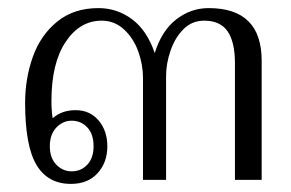

<svg xmlns="http://www.w3.org/2000/svg" viewBox="-20 -444 718 474"><path d="M42 -190Q42 -250 61 -303.5Q80 -357 121 -390.5Q162 -424 223 -424Q269 -424 306 -396.5Q343 -369 362 -313Q379 -368 415 -396Q451 -424 495 -424Q626 -424 626 -294V0H560V-288Q560 -340 542 -366.5Q524 -393 484 -393Q454 -393 433 -372Q412 -351 401 -319Q390 -287 390 -256V0H333V-252Q333 -284 321.5 -316.5Q310 -349 286.5 -371Q263 -393 231 -393Q177 -393 142 -340.5Q107 -288 107 -195Q107 -170 110 -152Q132 -172 167 -172Q202 -172 223.5 -146.5Q245 -121 245 -83Q245 -43 221 -16.5Q197 10 155 10Q98 10 70 -37Q42 -84 42 -190ZM211 -83Q211 -113 195.5 -129.5Q180 -146 157 -146Q135 -146 119 -129Q103 -112 103 -83Q103 -54 119 -37.5Q135 -21 157 -21Q180 -21 195.5 -37.5Q211 -54 211 -83Z"/></svg>

Font: Trirong Light
Style: Regular
Weight: 300
Designer: Katatrad Team
Foundry: CadsonDemak
Version: Version 1.001